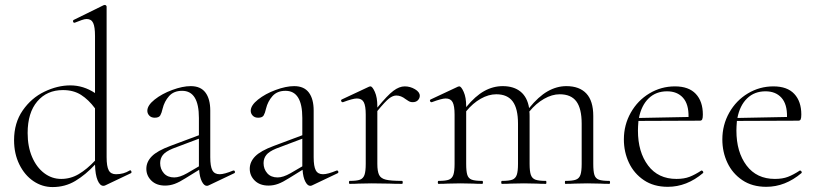

<svg xmlns="http://www.w3.org/2000/svg" viewBox="-20 -745 3315 778"><path d="M507 -55Q511 -55 512.5 -50Q514 -45 510 -43L407 6Q403 8 399 8Q385 8 375.5 -14.5Q366 -37 365 -78Q327 -37 285.5 -12Q244 13 193 13Q151 13 115.5 -11Q80 -35 58.5 -78.5Q37 -122 37 -177Q37 -247 72 -297.5Q107 -348 160 -373.5Q213 -399 265 -399Q318 -399 365 -368V-599Q365 -636 357.5 -652Q350 -668 331 -668Q323 -668 310.5 -663.5Q298 -659 283 -653H281Q277 -653 276 -657.5Q275 -662 278 -664L400 -724Q402 -725 405 -725Q407 -725 409.5 -723Q412 -721 412 -718V-108Q412 -71 420.5 -55Q429 -39 450 -39Q481 -39 505 -54ZM365 -94V-306Q339 -341 308.5 -360.5Q278 -380 235 -380Q170 -380 131 -334Q92 -288 92 -206Q92 -151 110 -109Q128 -67 159 -43.5Q190 -20 228 -20Q266 -20 299 -39.5Q332 -59 365 -94Z M927 -54Q931 -54 932 -49.5Q933 -45 929 -43L826 6Q822 8 818 8Q807 8 798 -9.5Q789 -27 787 -57L732 -23Q707 -7 688 0Q669 7 649 7Q614 7 593.5 -13Q573 -33 573 -61Q573 -89 595 -111.5Q617 -134 671 -154L786 -197V-267Q786 -377 718 -377Q684 -377 665 -355.5Q646 -334 639 -305Q635 -287 629.5 -277.5Q624 -268 607 -268Q593 -268 585 -276.5Q577 -285 577 -296Q577 -318 606.5 -341.5Q636 -365 678 -380.5Q720 -396 753 -396Q793 -396 812.5 -370Q832 -344 832 -297V-108Q832 -71 840.5 -55Q849 -39 870 -39Q889 -39 925 -54ZM786 -71V-74V-183L680 -143Q651 -131 640 -117Q629 -103 629 -84Q629 -60 644 -43Q659 -26 686 -26Q708 -26 738 -43Z M1346 -54Q1350 -54 1351 -49.5Q1352 -45 1348 -43L1245 6Q1241 8 1237 8Q1226 8 1217 -9.5Q1208 -27 1206 -57L1151 -23Q1126 -7 1107 0Q1088 7 1068 7Q1033 7 1012.5 -13Q992 -33 992 -61Q992 -89 1014 -111.5Q1036 -134 1090 -154L1205 -197V-267Q1205 -377 1137 -377Q1103 -377 1084 -355.5Q1065 -334 1058 -305Q1054 -287 1048.5 -277.5Q1043 -268 1026 -268Q1012 -268 1004 -276.5Q996 -285 996 -296Q996 -318 1025.5 -341.5Q1055 -365 1097 -380.5Q1139 -396 1172 -396Q1212 -396 1231.5 -370Q1251 -344 1251 -297V-108Q1251 -71 1259.5 -55Q1268 -39 1289 -39Q1308 -39 1344 -54ZM1205 -71V-74V-183L1099 -143Q1070 -131 1059 -117Q1048 -103 1048 -84Q1048 -60 1063 -43Q1078 -26 1105 -26Q1127 -26 1157 -43Z M1681 -357Q1681 -347 1673.5 -339Q1666 -331 1652 -331Q1642 -331 1634 -336.5Q1626 -342 1624 -343Q1605 -358 1586 -358Q1572 -358 1556.5 -346Q1541 -334 1509 -295V-81Q1509 -51 1516 -36.5Q1523 -22 1543.5 -17Q1564 -12 1609 -12Q1612 -12 1612 -6Q1612 0 1609 0Q1577 0 1558 -1L1486 -2L1433 -1Q1420 0 1397 0Q1394 0 1394 -6Q1394 -12 1397 -12Q1426 -12 1439 -17Q1452 -22 1457 -36.5Q1462 -51 1462 -81V-281Q1462 -316 1454 -331Q1446 -346 1426 -346Q1410 -346 1370 -331H1368Q1364 -331 1362.5 -335.5Q1361 -340 1365 -342L1476 -394Q1478 -395 1481 -395Q1489 -395 1499 -372.5Q1509 -350 1509 -315V-309Q1550 -359 1574 -377Q1598 -395 1620 -395Q1642 -395 1661.5 -383.5Q1681 -372 1681 -357Z M2449 0Q2426 0 2413 -1L2360 -2L2308 -1Q2294 0 2271 0Q2269 0 2269 -6Q2269 -12 2271 -12Q2300 -12 2313.5 -17Q2327 -22 2332 -36.5Q2337 -51 2337 -81V-244Q2337 -305 2315.5 -334Q2294 -363 2248 -363Q2217 -363 2184.5 -344.5Q2152 -326 2125 -293Q2126 -288 2126 -275V-81Q2126 -51 2131 -36.5Q2136 -22 2149.5 -17Q2163 -12 2192 -12Q2194 -12 2194 -6Q2194 0 2192 0Q2169 0 2155 -1L2103 -2L2050 -1Q2037 0 2014 0Q2011 0 2011 -6Q2011 -12 2014 -12Q2043 -12 2056 -17Q2069 -22 2074 -36.5Q2079 -51 2079 -81V-244Q2079 -305 2057.5 -334Q2036 -363 1991 -363Q1960 -363 1928 -345Q1896 -327 1869 -294V-81Q1869 -51 1873.5 -36.5Q1878 -22 1891.5 -17Q1905 -12 1934 -12Q1937 -12 1937 -6Q1937 0 1934 0Q1911 0 1898 -1L1846 -2L1793 -1Q1780 0 1757 0Q1754 0 1754 -6Q1754 -12 1757 -12Q1786 -12 1799 -17Q1812 -22 1817 -36.5Q1822 -51 1822 -81V-281Q1822 -316 1814 -331Q1806 -346 1786 -346Q1770 -346 1730 -331H1728Q1724 -331 1722.5 -335.5Q1721 -340 1725 -342L1836 -394Q1838 -395 1841 -395Q1849 -395 1859 -372.5Q1869 -350 1869 -315V-311Q1906 -356 1942 -376Q1978 -396 2017 -396Q2062 -396 2089.5 -373.5Q2117 -351 2124 -307Q2162 -354 2199 -375Q2236 -396 2275 -396Q2328 -396 2356 -366Q2384 -336 2384 -275V-81Q2384 -51 2388.5 -36.5Q2393 -22 2406.5 -17Q2420 -12 2449 -12Q2452 -12 2452 -6Q2452 0 2449 0Z M2823 -54Q2826 -54 2828.5 -50.5Q2831 -47 2829 -44Q2763 12 2686 12Q2629 12 2589 -15Q2549 -42 2528.5 -85.5Q2508 -129 2508 -180Q2508 -239 2536 -288.5Q2564 -338 2611.5 -366.5Q2659 -395 2715 -395Q2771 -395 2799.5 -364.5Q2828 -334 2828 -281Q2828 -267 2825.5 -261.5Q2823 -256 2816 -256L2567 -255Q2565 -231 2565 -216Q2565 -129 2606 -74.5Q2647 -20 2721 -20Q2752 -20 2774 -28.5Q2796 -37 2822 -54ZM2569 -267 2770 -271Q2771 -323 2747.5 -349Q2724 -375 2683 -375Q2638 -375 2608.5 -346.5Q2579 -318 2569 -267Z M3222 -54Q3225 -54 3227.5 -50.5Q3230 -47 3228 -44Q3162 12 3085 12Q3028 12 2988 -15Q2948 -42 2927.5 -85.5Q2907 -129 2907 -180Q2907 -239 2935 -288.5Q2963 -338 3010.5 -366.5Q3058 -395 3114 -395Q3170 -395 3198.5 -364.5Q3227 -334 3227 -281Q3227 -267 3224.5 -261.5Q3222 -256 3215 -256L2966 -255Q2964 -231 2964 -216Q2964 -129 3005 -74.5Q3046 -20 3120 -20Q3151 -20 3173 -28.5Q3195 -37 3221 -54ZM2968 -267 3169 -271Q3170 -323 3146.5 -349Q3123 -375 3082 -375Q3037 -375 3007.5 -346.5Q2978 -318 2968 -267Z"/></svg>

Font: Cormorant Garamond Light
Style: Regular
Weight: 300
Designer: Christian Thalmann (Catharsis Fonts)
Version: Version 3.000